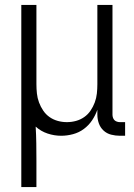

<svg xmlns="http://www.w3.org/2000/svg" viewBox="-20 -540 540 775"><path d="M66 215V-520H127V-200Q127 -181 129 -162.5Q131 -144 137.5 -126.5Q144 -109 154.5 -93.5Q165 -78 180 -67.5Q195 -57 213 -52Q231 -47 250 -47Q269 -47 287 -52Q305 -57 320 -67.5Q335 -78 345.5 -93.5Q356 -109 362.5 -126.5Q369 -144 371 -162.5Q373 -181 373 -200V-520H434V-77Q434 -71 436 -65Q438 -59 442 -55Q446 -51 452 -49Q458 -47 464 -47H485V8H464Q446 8 428.5 3.5Q411 -1 398 -13Q385 -25 379 -42Q373 -59 373 -77V-97Q365 -74 351.5 -54Q338 -34 318.5 -19.5Q299 -5 275 1.5Q251 8 227 8Q199 8 172 -1Q145 -10 124 -29Q126 5 126.5 39Q127 73 127 108V215Z"/></svg>

Font: Iosevka Fixed Light
Style: Regular
Weight: 300
Monospace: yes
Designer: Belleve Invis
Foundry: Belleve Invis
Version: Version 32.3.0